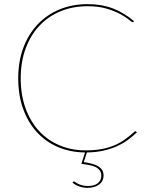

<svg xmlns="http://www.w3.org/2000/svg" viewBox="-20 -728 723 927"><path d="M337 148Q339 148 343.5 151.5Q348 155 356 159Q364 163 375.8 166.5Q387.5 170 405 170Q435 170 452 156.8Q469 143.5 469 120Q469 104.5 461.5 94.5Q454 84.5 441 78.2Q428 72 410.5 68.8Q393 65.5 373 63L390.5 8Q320.5 7.5 261.2 -17.5Q202 -42.5 159 -89Q116 -135.5 92 -201.5Q68 -267.5 68 -350Q68 -430 92.2 -496Q116.5 -562 160.8 -609.2Q205 -656.5 266.8 -682.2Q328.5 -708 403 -708Q437.5 -708 468 -702.8Q498.5 -697.5 525.8 -687Q553 -676.5 578 -661.2Q603 -646 627 -626L625 -623Q624 -621 620 -621Q616.5 -621 602.2 -633Q588 -645 561.5 -659.5Q535 -674 495.8 -686Q456.5 -698 403 -698Q332 -698 272.8 -673.8Q213.5 -649.5 170.8 -604.2Q128 -559 104 -494.5Q80 -430 80 -350Q80 -268.5 103.8 -204Q127.5 -139.5 169.5 -94.5Q211.5 -49.5 268.8 -25.8Q326 -2 393 -2Q435.5 -2 469 -8Q502.5 -14 530.2 -25.5Q558 -37 581.8 -53.8Q605.5 -70.5 629 -92Q631.5 -94.5 633 -94.5Q635 -94.5 636.5 -93L641 -89Q619 -68 594.5 -50.5Q570 -33 540.5 -20.2Q511 -7.5 476.2 0Q441.5 7.5 399.5 8L384.5 54.5Q406 58 423.5 62.5Q441 67 453.5 74.5Q466 82 473 92.8Q480 103.5 480 119Q480 133.5 474.2 144.5Q468.5 155.5 458 163.2Q447.5 171 433.2 175Q419 179 402 179Q381.5 179 361.5 171.8Q341.5 164.5 330 153L332 151Q335 148 337 148Z"/></svg>

Font: Lato Hairline
Style: Regular
Weight: 100
Designer: Lukasz Dziedzic
Foundry: tyPoland Lukasz Dziedzic
Version: Version 2.007; 2014-02-27